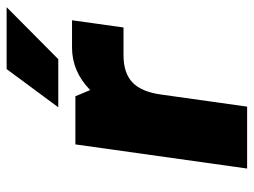

<svg xmlns="http://www.w3.org/2000/svg" viewBox="-110 -630 740 559"><g transform="rotate(-90 259.5 -350.0)"><path d="M379.4 -359.9H378.4Q326.7 -359.9 299.3 -333.7Q272 -307.6 264.2 -250L229 0H48.8L119.1 -500H259.3L277.3 -457Q331.5 -509.8 400.9 -509.8H480.5L459.5 -359.9ZM227.1 -549.8 338.4 -700.2H518.6L367.2 -549.8Z"/></g></svg>

Font: Fivo Sans Heavy
Style: Regular
Weight: 900
Designer: Alexander Slobzheninov
Foundry: Alexander Slobzheninov
Version: 1.0